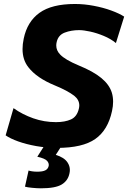

<svg xmlns="http://www.w3.org/2000/svg" viewBox="-20 -748 659 988"><path d="M274 13Q219 13 167 3.8Q115 -5.5 73.8 -20.2Q32.5 -35 9 -51.5L49.5 -191.5Q95 -159 151.2 -139.2Q207.5 -119.5 268 -119.5Q314 -119.5 345.2 -133.5Q376.5 -147.5 386 -189.5Q388 -198 388 -205.5Q388 -234.5 361.5 -255.5Q327.5 -281.5 262 -308.5Q169 -346.5 126 -402Q96 -440 96 -495.5Q96 -520.5 102 -549Q120 -636.5 183.2 -682Q246.5 -727.5 365.5 -727.5Q413.5 -727.5 462.2 -718.2Q511 -709 552.2 -694Q593.5 -679 619 -662.5L576.5 -526.5Q549.5 -548.5 514 -563.2Q478.5 -578 444.2 -585.5Q410 -593 387 -593Q346.5 -593 313 -580.2Q279.5 -567.5 271.5 -531Q269.5 -522.5 269.5 -514Q269.5 -488 289.5 -467.5Q315 -440.5 384.5 -411.5Q460.5 -380.5 501.8 -346.2Q543 -312 555.5 -271Q562 -249.5 562 -224.5Q562 -202 556.5 -177Q535.5 -78.5 470.2 -32.8Q405 13 274 13ZM190.5 221Q171.5 221 145.5 218.5Q119.5 216 108.5 212.5L127 129.5Q132 131.5 144.5 133.5Q157 135.5 171.5 135.5Q199.5 135.5 213.2 128.5Q227 121.5 230.5 106Q231 103 231 100.5Q231 89.5 222 79.5Q210.5 67 172 58.5L226.5 -27H304.5L298.5 0L267 49Q310.5 62 327.5 88Q339.5 106 339.5 126.5Q339.5 135 337.5 144Q330 181.5 297.8 201.2Q265.5 221 190.5 221Z"/></svg>

Font: Heraclito
Style: Bold Italic
Weight: 700
Italic angle: -12°
Designer: Kostas Bartsokas (font) & Cristiano Sobral (main changes)
Foundry: Kostas Bartsokas (font) & Cristiano Sobral (main changes)
Version: Version 1.00;July 8, 2020;FontCreator 13.0.0.2655 64-bit